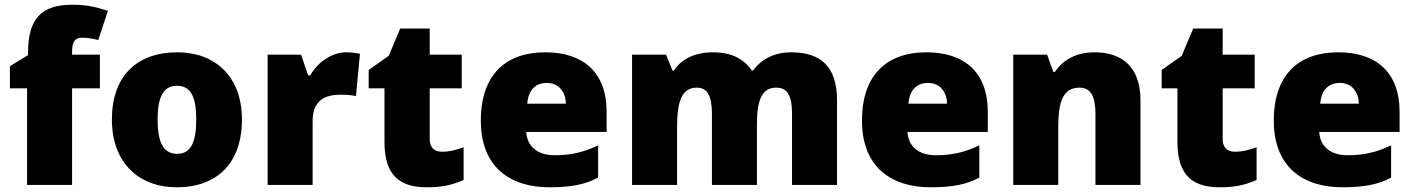

<svg xmlns="http://www.w3.org/2000/svg" viewBox="-20 -785 6003 815"><path d="M404 -410V-553H286V-568C286 -608 299 -625 328 -625C355 -625 378 -620 397 -615L438 -739C387 -756 344 -765 287 -765C153 -765 99 -703 99 -560V-551L22 -504V-410H95V0H286V-410Z M1007 -278C1007 -461 892 -563 733 -563C560 -563 455 -461 455 -278C455 -93 570 10 730 10C902 10 1007 -93 1007 -278ZM649 -278C649 -372 673 -421 731 -421C791 -421 813 -372 813 -278C813 -183 791 -132 732 -132C672 -132 649 -183 649 -278Z M1450 -563C1387 -563 1327 -519 1297 -465H1288L1258 -553H1116V0H1307V-272C1307 -372 1378 -383 1426 -383C1461 -383 1478 -380 1491 -377L1508 -557C1497 -559 1471 -563 1450 -563Z M1856 -141C1823 -141 1804 -159 1804 -195V-410H1940V-553H1804V-664H1679L1630 -548L1545 -488V-410H1612V-182C1612 -32 1685 10 1793 10C1865 10 1906 -3 1948 -21V-160C1917 -149 1890 -141 1856 -141Z M2294 -563C2131 -563 2021 -472 2021 -273C2021 -76 2145 10 2312 10C2408 10 2466 -3 2519 -31V-168C2458 -139 2404 -126 2335 -126C2257 -126 2217 -167 2214 -225H2555V-310C2555 -479 2455 -563 2294 -563ZM2301 -433C2353 -433 2381 -394 2382 -345H2218C2223 -406 2256 -433 2301 -433Z M3338 -563C3269 -563 3212 -535 3177 -486H3171C3138 -534 3087 -563 3006 -563C2924 -563 2869 -530 2840 -485H2835L2807 -553H2663V0H2854V-242C2854 -352 2872 -413 2938 -413C2981 -413 3002 -381 3002 -301V0H3193V-258C3193 -357 3213 -413 3275 -413C3319 -413 3342 -385 3342 -301V0H3533V-360C3533 -502 3464 -563 3338 -563Z M3912 -563C3749 -563 3639 -472 3639 -273C3639 -76 3763 10 3930 10C4026 10 4084 -3 4137 -31V-168C4076 -139 4022 -126 3953 -126C3875 -126 3835 -167 3832 -225H4173V-310C4173 -479 4073 -563 3912 -563ZM3919 -433C3971 -433 3999 -394 4000 -345H3836C3841 -406 3874 -433 3919 -433Z M4627 -563C4549 -563 4493 -532 4458 -480H4451L4425 -553H4281V0H4472V-242C4472 -352 4491 -413 4563 -413C4610 -413 4630 -375 4630 -302V0H4821V-360C4821 -502 4741 -563 4627 -563Z M5222 -141C5189 -141 5170 -159 5170 -195V-410H5306V-553H5170V-664H5045L4996 -548L4911 -488V-410H4978V-182C4978 -32 5051 10 5159 10C5231 10 5272 -3 5314 -21V-160C5283 -149 5256 -141 5222 -141Z M5660 -563C5497 -563 5387 -472 5387 -273C5387 -76 5511 10 5678 10C5774 10 5832 -3 5885 -31V-168C5824 -139 5770 -126 5701 -126C5623 -126 5583 -167 5580 -225H5921V-310C5921 -479 5821 -563 5660 -563ZM5667 -433C5719 -433 5747 -394 5748 -345H5584C5589 -406 5622 -433 5667 -433Z"/></svg>

Font: Noto Sans Myanmar UI Black
Style: Regular
Weight: 900
Designer: Monotype Design Team
Foundry: Monotype Imaging Inc.
Version: Version 2.103